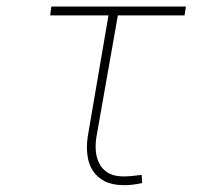

<svg xmlns="http://www.w3.org/2000/svg" viewBox="-20 -548 627 579"><path d="M536.6 -501.5H335.4L271 -136.2Q267.1 -113.3 269 -92Q271 -70.8 279.8 -54.2Q288.6 -37.6 305.4 -27.1Q322.3 -16.6 348.6 -16.1Q363.3 -15.6 377.9 -17.3Q392.6 -19 407.2 -20.5L408.7 3.9Q394 7.3 379.4 9Q364.7 10.7 350.1 10.3Q316.9 9.8 294.7 -2Q272.5 -13.7 259.8 -33.4Q247.1 -53.2 243.7 -79.6Q240.2 -106 244.6 -136.2L307.1 -501.5H131.3L134.8 -528.3H540.5Z"/></svg>

Font: Roboto Mono Thin
Style: Italic
Weight: 250
Designer: Google
Version: Version 2.000985; 2015; ttfautohint (v1.3)